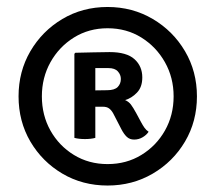

<svg xmlns="http://www.w3.org/2000/svg" viewBox="-20 -764 633 564"><path d="M34.5 -481Q34.5 -554 69.2 -613.5Q104 -673 163.2 -708.2Q222.5 -743.5 296 -743.5Q369 -743.5 428.8 -708.2Q488.5 -673 523.5 -613.5Q558.5 -554 558.5 -481Q558.5 -407.5 523.5 -348.2Q488.5 -289 428.8 -254Q369 -219 296 -219Q222.5 -219 163.2 -254Q104 -289 69.2 -348.2Q34.5 -407.5 34.5 -481ZM103 -481Q103 -425.5 128.2 -380.5Q153.5 -335.5 197.2 -308.8Q241 -282 296 -282Q351.5 -282 395.2 -308.8Q439 -335.5 464.5 -380.5Q490 -425.5 490 -481Q490 -536 464.5 -581.2Q439 -626.5 395.2 -653.8Q351.5 -681 296 -681Q241 -681 197.2 -653.8Q153.5 -626.5 128.2 -581.2Q103 -536 103 -481ZM398 -536.5Q398 -508 382.2 -491.8Q366.5 -475.5 347.5 -470Q358 -465.5 364.5 -457Q371 -448.5 380.5 -431L394.5 -405Q399 -396.5 404.2 -389Q409.5 -381.5 416.5 -377Q410.5 -367.5 399 -360.8Q387.5 -354 374 -354Q361 -354 352.5 -362Q344 -370 336.5 -384.5L312.5 -431Q307.5 -440 300.8 -445.2Q294 -450.5 282 -450.5H260V-359Q247.5 -355.5 229.5 -355.5Q211.5 -355.5 198.5 -359V-606L201.5 -609Q226 -609.5 253 -610.2Q280 -611 302 -611Q352 -611 375 -590.2Q398 -569.5 398 -536.5ZM260 -564V-498.5Q280.5 -499 294.5 -499Q316.5 -499 325.8 -508.5Q335 -518 335 -532Q335 -544.5 326.2 -554.2Q317.5 -564 298.5 -564Z"/></svg>

Font: Signika SC
Style: Regular
Weight: 400
Designer: Anna Giedryś
Foundry: Anna Giedryś
Version: Version 2.000; ttfautohint (v1.8.3) -l 8 -r 50 -G 200 -x 9 -